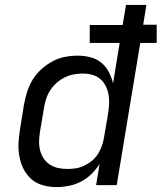

<svg xmlns="http://www.w3.org/2000/svg" viewBox="-20 -755 659 783"><path d="M210 8Q182 8 155 0.5Q128 -7 108 -24.5Q88 -42 76 -66Q64 -90 59 -117Q54 -144 55.5 -172.5Q57 -201 62 -230L78 -330Q83 -356 91 -381.5Q99 -407 113.5 -430.5Q128 -454 149 -473Q170 -492 194.5 -505Q219 -518 245 -523Q271 -528 298 -528Q324 -528 349 -521.5Q374 -515 393 -499.5Q412 -484 423.5 -462Q435 -440 441 -415L468 -580H346V-653H480L494 -735H577L564 -654H619V-580H552L456 0H372L386 -86Q372 -64 352.5 -45Q333 -26 309.5 -14Q286 -2 260.5 3Q235 8 210 8ZM254 -66Q272 -66 289 -68.5Q306 -71 323 -79Q340 -87 354.5 -99Q369 -111 379 -126.5Q389 -142 395 -159Q401 -176 404 -193L421 -293Q424 -313 425 -332.5Q426 -352 422.5 -370.5Q419 -389 410.5 -405.5Q402 -422 388 -433.5Q374 -445 356 -450Q338 -455 318 -455Q299 -455 280.5 -451.5Q262 -448 244.5 -439.5Q227 -431 212 -418Q197 -405 186 -388.5Q175 -372 169 -354Q163 -336 160 -318L143 -218Q140 -199 139.5 -179.5Q139 -160 143.5 -142Q148 -124 158 -109Q168 -94 183 -84Q198 -74 216.5 -70Q235 -66 254 -66Z"/></svg>

Font: Zed Sans Extended
Style: Italic
Weight: 400
Width: 7
Italic angle: -9°
Designer: Belleve Invis
Foundry: Belleve Invis
Version: Version 1.0.0; ttfautohint (v1.8.4)